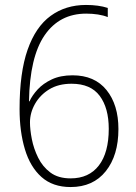

<svg xmlns="http://www.w3.org/2000/svg" viewBox="-20 -744 548 775"><path d="M59 -304Q59 -451 91.5 -543.5Q124 -636 184.5 -680Q245 -724 327 -724Q378 -724 415 -712V-675Q398 -682 375.5 -685.5Q353 -689 328 -689Q220 -689 160 -601.5Q100 -514 97 -335H99Q110 -359 132 -383Q154 -407 189 -423.5Q224 -440 273 -440Q362 -440 410 -380.5Q458 -321 458 -223Q458 -117 407 -53Q356 11 265 11Q193 11 147.5 -29.5Q102 -70 80.5 -141.5Q59 -213 59 -304ZM265 -24Q339 -24 379 -76Q419 -128 419 -224Q419 -308 382.5 -357Q346 -406 269 -406Q216 -406 179 -383.5Q142 -361 121.5 -325Q101 -289 101 -250Q101 -221 108.5 -182.5Q116 -144 134 -107.5Q152 -71 183.5 -47.5Q215 -24 265 -24Z"/></svg>

Font: Noto Sans Gujarati UI SemiCondensed ExtraLight
Style: Regular
Weight: 200
Width: 4
Designer: Jelle Bosma - Monotype Design Team, Universal Thirst
Foundry: Monotype Imaging Inc.
Version: Version 2.106; ttfautohint (v1.8.4.7-5d5b)